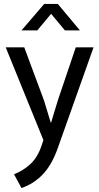

<svg xmlns="http://www.w3.org/2000/svg" viewBox="-20 -710 501 973"><path d="M9 -470H103L203 -201L237 -89H239L273 -201L364 -470H454L273 40Q243 125 197.5 173Q152 221 89 243L51 173Q98 155 134.5 121Q171 87 191 27L200 0ZM385 -556H309L239 -640L169 -556H89L204 -690H273Z"/></svg>

Font: Ek Mukta
Style: Regular
Weight: 400
Designer: Girish Dalvi and Yashodeep Gholap
Foundry: Ek Type
Version: Version 2.538;PS 1.001;hotconv 16.6.51;makeotf.lib2.5.65220;